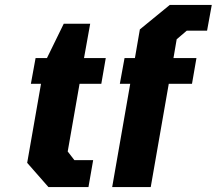

<svg xmlns="http://www.w3.org/2000/svg" viewBox="-20 -757 877 777"><path d="M176 0 90 -98 146 -418H105L124 -522H170L238 -661H345L320 -522H408L390 -418H302L254 -144L281 -109H357L338 0Z M434 0 507 -418H465L484 -522H526L546 -638L667 -737H837L818 -633H736L695 -598L682 -522H775L757 -418H663L590 0Z"/></svg>

Font: Tomorrow SemiBold
Style: Italic
Weight: 600
Italic angle: -10°
Designer: Tony de Marco, Monica Rizzolli
Foundry: Just in Type
Version: Version 2.002